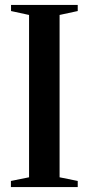

<svg xmlns="http://www.w3.org/2000/svg" viewBox="-20 -763 362 783"><path d="M98.5 -40V-702L25 -718V-743H297V-718L223 -702V-40L297 -25V0H24.5V-25Z"/></svg>

Font: Merriweather 120pt SemiBold
Style: Regular
Weight: 600
Version: Version 2.100